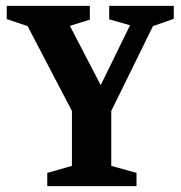

<svg xmlns="http://www.w3.org/2000/svg" viewBox="-20 -634 615 654"><path d="M141 0V-45L225 -69V-256L74 -545L3 -569V-614H286V-567L218 -546L323 -344L423 -548L352 -568V-614H572V-570L501 -545L359 -256V-69L445 -45V0Z"/></svg>

Font: Manuale
Style: Regular
Weight: 400
Designer: Eduardo Tunni / Pablo Cosgaya
Foundry: Eduardo Tunni / Pablo Cosgaya
Version: Version 1.002